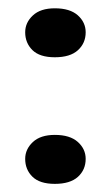

<svg xmlns="http://www.w3.org/2000/svg" viewBox="-20 -439 247 465"><path d="M41 -360.8Q41 -384.3 59.6 -401.6Q78.1 -418.9 112.8 -418.9Q149.4 -418.9 168.5 -401.9Q187.5 -384.8 187.5 -360.8Q187.5 -334.5 168.7 -317.4Q149.9 -300.3 112.8 -300.3Q76.2 -300.3 58.6 -317.6Q41 -335 41 -360.8ZM187.5 -54.2Q187.5 -27.8 168.7 -10.7Q149.9 6.3 112.8 6.3Q76.2 6.3 58.6 -11Q41 -28.3 41 -54.2Q41 -77.6 59.6 -95Q78.1 -112.3 112.8 -112.3Q149.4 -112.3 168.5 -95.2Q187.5 -78.1 187.5 -54.2Z"/></svg>

Font: Neuton
Style: Bold
Weight: 700
Designer: Brian M Zick
Foundry: Brian M Zick
Version: Version 1.560